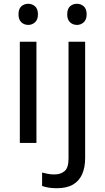

<svg xmlns="http://www.w3.org/2000/svg" viewBox="-20 -757 556 1017"><path d="M173 -536V0H85V-536ZM130 -737Q150 -737 165.5 -723.5Q181 -710 181 -681Q181 -653 165.5 -639Q150 -625 130 -625Q108 -625 93 -639Q78 -653 78 -681Q78 -710 93 -723.5Q108 -737 130 -737ZM280 240Q255 240 236 236.5Q217 233 203 228V157Q218 161 234 164Q250 167 269 167Q301 167 322 149.5Q343 132 343 83V-536H431V80Q431 130 415 166Q399 202 366 221Q333 240 280 240ZM336 -681Q336 -710 351 -723.5Q366 -737 388 -737Q408 -737 423.5 -723.5Q439 -710 439 -681Q439 -653 423.5 -639Q408 -625 388 -625Q366 -625 351 -639Q336 -653 336 -681Z"/></svg>

Font: Noto Sans Gunjala Gondi
Style: Regular
Weight: 400
Designer: Ek Type
Foundry: Ek Type
Version: Version 1.004